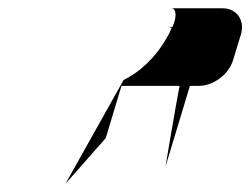

<svg xmlns="http://www.w3.org/2000/svg" viewBox="-20 -777 604 463"><path d="M138 -334 235 -444 273 -570H413C405 -530 379 -375 379 -375L438 -570H460C495 -570 532 -598 542 -632L561 -694C571 -728 551 -757 517 -757H393C404 -757 408 -740 396 -712H384C388 -712 390 -711 394 -710C391 -703 388 -695 382 -686C355 -637 315 -602 278 -584Z"/></svg>

Font: bitstorm
Style: extobl
Weight: 400
Version: Version 0.2